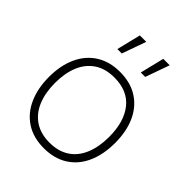

<svg xmlns="http://www.w3.org/2000/svg" viewBox="-220 -882 1014 1014"><g transform="rotate(45 287.0 -375.0)"><path d="M40 -271Q40 -356 69.2 -420.2Q98.5 -484.5 154.2 -519.8Q210 -555 287 -555Q366 -555 421.5 -519.2Q477 -483.5 505.5 -419.5Q534 -355.5 534 -271Q534 -185 505.2 -120.5Q476.5 -56 420.8 -20.5Q365 15 287 15Q208.5 15 153 -21Q97.5 -57 68.8 -121.8Q40 -186.5 40 -271ZM489 -271Q489 -384 437.5 -448.5Q386 -513 287 -513Q220 -513 174.8 -482.5Q129.5 -452 107.2 -397.8Q85 -343.5 85 -271Q85 -197 108 -142Q131 -87 176.2 -57Q221.5 -27 287 -27Q353.5 -27 398.8 -57.2Q444 -87.5 466.5 -142.5Q489 -197.5 489 -271ZM366.5 -630H399.5L447.5 -765H399.5ZM191.5 -630H224.5L272.5 -765H224.5Z"/></g></svg>

Font: Tap Sans
Style: Regular
Weight: 400
Designer: Tap Payments
Foundry: Tap Payments
Version: Version 1.001;Glyphs 3.1.2 (3151)